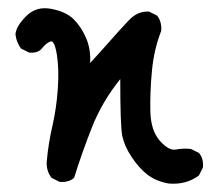

<svg xmlns="http://www.w3.org/2000/svg" viewBox="-20 -457 540 467"><path d="M389.6 -10.7Q358.4 -16.6 337.9 -32.7Q317.4 -48.8 299.8 -75.7Q282.2 -102.5 277.3 -127Q272.5 -151.4 272.5 -264.6Q228.5 -210 204.1 -148.4Q179.7 -86.9 160.2 -24.4Q146.5 -12.7 125 -14.6L105.5 -24.4Q91.8 -42 93.8 -65.4Q97.7 -108.4 107.4 -150.4Q117.2 -192.4 120.6 -240.7Q124 -289.1 118.2 -324.7Q112.3 -360.4 102.1 -356Q91.8 -351.6 82 -339.4Q72.3 -327.1 50.8 -329.1L31.2 -338.9Q19.5 -354.5 17.6 -374Q19.5 -393.6 43.9 -418Q68.4 -442.4 104.5 -435.5Q140.6 -428.7 159.2 -410.2Q177.7 -391.6 189.5 -364.3Q201.2 -336.9 199.2 -303.7Q224.6 -331.1 248.5 -358.4Q272.5 -385.7 293.9 -408.2Q315.4 -430.7 342.8 -428.7L362.3 -418.9Q374 -403.3 372.1 -381.8Q354.5 -336.9 349.6 -285.2Q344.7 -233.4 345.7 -186.5Q346.7 -139.6 368.7 -114.7Q390.6 -89.8 407.7 -93.3Q424.8 -96.7 444.3 -94.7L463.9 -85Q475.6 -71.3 473.6 -49.8L463.9 -30.3Q432.6 -6.8 389.6 -10.7Z"/></svg>

Font: JasonHandwriting1
Style: Regular
Weight: 400
Version: Version 1.48.20